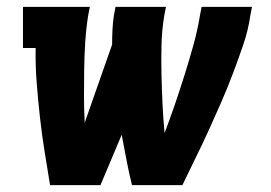

<svg xmlns="http://www.w3.org/2000/svg" viewBox="-20 -540 790 560"><path d="M126 0Q118 -49 110 -98.5Q102 -148 96.5 -198Q91 -248 87 -298.5Q83 -349 84 -400H47V-520H242L237 -494Q231 -455 228.5 -415.5Q226 -376 225.5 -337Q225 -298 225 -259.5Q225 -221 227 -182L307 -410Q307 -431 308 -452Q309 -473 312 -494L317 -520H464L459 -494Q452 -451 451 -407.5Q450 -364 451 -321.5Q452 -279 454 -236.5Q456 -194 460 -152Q476 -194 490.5 -236.5Q505 -279 518.5 -322Q532 -365 544 -408Q556 -451 563 -494L568 -520H715L710 -494Q704 -452 689.5 -409.5Q675 -367 659.5 -326Q644 -285 626 -243.5Q608 -202 589.5 -161.5Q571 -121 551 -80.5Q531 -40 512 0H365Q356 -36 349 -73Q342 -110 335 -147L273 0Z"/></svg>

Font: Iosevka Etoile Heavy
Style: Italic
Weight: 900
Italic angle: -9°
Designer: Belleve Invis
Foundry: Belleve Invis
Version: Version 22.1.2; ttfautohint (v1.8.4)